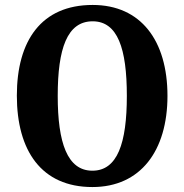

<svg xmlns="http://www.w3.org/2000/svg" viewBox="-20 -745 744 775"><path d="M353 10C547 10 656 -136 656 -358C656 -582 548 -725 354 -725C147 -725 48 -581 48 -359C48 -137 147 10 353 10ZM353 -56C252 -56 213 -168 213 -358C213 -549 251 -659 354 -659C455 -659 492 -549 492 -358C492 -167 454 -56 353 -56Z"/></svg>

Font: Noto Serif Armenian Condensed Extra
Style: Regular
Weight: 800
Width: 3
Designer: Monotype Design Team
Foundry: Monotype Imaging Inc.
Version: Version 1.901